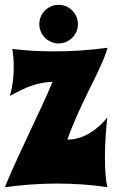

<svg xmlns="http://www.w3.org/2000/svg" viewBox="-21 -768 485 796"><path d="M425 -570C352 -560 277 -555 203 -555C145 -555 87 -558 30 -565C34 -541 36 -515 36 -488C36 -449 31 -409 20 -370C84 -406 131 -426 197 -429C147 -308 66 -153 -1 8C67 -1 141 -7 215 -7C287 -7 358 -2 424 8C417 -22 414 -67 414 -114C414 -175 419 -240 424 -281C370 -215 310 -189 258 -189C317 -353 399 -478 425 -570ZM142 -668C142 -624 178 -588 222 -588C266 -588 302 -624 302 -668C302 -712 266 -748 222 -748C178 -748 142 -712 142 -668Z"/></svg>

Font: Spicy Rice
Style: Regular
Weight: 400
Designer: Astigmatic (AOETI)
Foundry: Astigmatic (AOETI)
Version: Version 1.000